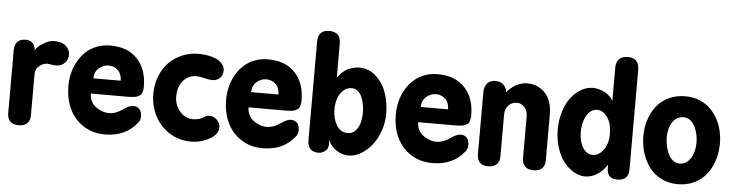

<svg xmlns="http://www.w3.org/2000/svg" viewBox="-49 -1052 4982 1298"><g transform="rotate(5 2442.5 -403.0)"><path d="M25.9 -77.1V-500Q25.9 -580.1 103 -580.1Q128.4 -580.1 147 -563.5Q165.5 -546.9 167 -514.2Q180.2 -539.6 220.2 -563.7Q260.3 -587.9 291 -587.9Q346.7 -587.9 373.8 -562.7Q400.9 -537.6 400.9 -502.9Q400.9 -471.2 378.2 -448Q355.5 -424.8 321.8 -424.8Q302.2 -424.8 285.2 -428.2Q264.6 -431.2 262.2 -431.2Q231.9 -431.2 206.1 -409.2Q180.2 -387.2 180.2 -356V-77.1Q180.2 0 103 0Q25.9 0 25.9 -77.1Z M673.8 -590.8Q792.5 -590.8 858.2 -521Q923.8 -451.2 923.8 -333Q923.8 -316.9 920.7 -304.4Q917.5 -292 913.1 -283.9Q908.7 -275.9 898.7 -270.3Q888.7 -264.6 881.3 -262Q874 -259.3 857.7 -257.8Q841.3 -256.3 831.3 -256.1Q821.3 -255.9 799.8 -255.9H570.8Q570.8 -230.5 580.6 -209Q590.3 -187.5 605 -174.3Q619.6 -161.1 637.9 -151.9Q656.2 -142.6 672.9 -138.7Q689.5 -134.8 703.1 -134.8Q729 -134.8 753.4 -144.5Q777.8 -154.3 793.2 -165.8Q808.6 -177.2 828.1 -187Q847.7 -196.8 865.2 -196.8Q890.6 -196.8 906.2 -180.2Q921.9 -163.6 921.9 -130.9Q921.9 -103.5 904.8 -85Q827.6 11.2 689 11.2Q604 11.2 540.8 -31Q477.5 -73.2 446.3 -141.6Q415 -210 415 -293.9Q415 -339.8 425.8 -383.1Q436.5 -426.3 458.3 -464.1Q480 -502 510.5 -530Q541 -558.1 583 -574.5Q625 -590.8 673.8 -590.8ZM579.1 -359.9H764.2Q764.2 -405.3 737.8 -430.2Q711.4 -455.1 675.8 -455.1Q638.2 -455.1 608.6 -429.4Q579.1 -403.8 579.1 -359.9Z M1271.5 -435.1Q1218.3 -435.1 1182.9 -394.3Q1147.5 -353.5 1147.5 -288.1Q1147.5 -227.5 1184.6 -185.3Q1221.7 -143.1 1273.4 -143.1Q1317.4 -143.1 1348.6 -165Q1364.3 -175.8 1384.8 -175.8Q1411.6 -175.8 1434.1 -154.3Q1456.5 -132.8 1456.5 -103Q1456.5 -64.9 1415.5 -34.2Q1350.1 8.8 1272.5 8.8Q1194.3 8.8 1129.9 -30.5Q1065.4 -69.8 1028.6 -138.9Q991.7 -208 991.7 -292Q991.7 -356.4 1014.2 -412.4Q1036.6 -468.3 1074.5 -506.1Q1112.3 -543.9 1163.3 -565.4Q1214.4 -586.9 1270.5 -586.9Q1343.8 -586.9 1394.5 -564Q1419.9 -552.2 1435.8 -532.7Q1451.7 -513.2 1451.7 -491.2Q1451.7 -457.5 1431.6 -437.7Q1411.6 -418 1378.4 -418Q1364.7 -418 1328.1 -426.5Q1291.5 -435.1 1271.5 -435.1Z M1744.1 -590.8Q1862.8 -590.8 1928.5 -521Q1994.1 -451.2 1994.1 -333Q1994.1 -316.9 1991 -304.4Q1987.8 -292 1983.4 -283.9Q1979 -275.9 1969 -270.3Q1959 -264.6 1951.7 -262Q1944.3 -259.3 1928 -257.8Q1911.6 -256.3 1901.6 -256.1Q1891.6 -255.9 1870.1 -255.9H1641.1Q1641.1 -230.5 1650.9 -209Q1660.6 -187.5 1675.3 -174.3Q1689.9 -161.1 1708.3 -151.9Q1726.6 -142.6 1743.2 -138.7Q1759.8 -134.8 1773.4 -134.8Q1799.3 -134.8 1823.7 -144.5Q1848.1 -154.3 1863.5 -165.8Q1878.9 -177.2 1898.4 -187Q1918 -196.8 1935.5 -196.8Q1960.9 -196.8 1976.6 -180.2Q1992.2 -163.6 1992.2 -130.9Q1992.2 -103.5 1975.1 -85Q1897.9 11.2 1759.3 11.2Q1674.3 11.2 1611.1 -31Q1547.9 -73.2 1516.6 -141.6Q1485.4 -210 1485.4 -293.9Q1485.4 -339.8 1496.1 -383.1Q1506.8 -426.3 1528.6 -464.1Q1550.3 -502 1580.8 -530Q1611.3 -558.1 1653.3 -574.5Q1695.3 -590.8 1744.1 -590.8ZM1649.4 -359.9H1834.5Q1834.5 -405.3 1808.1 -430.2Q1781.7 -455.1 1746.1 -455.1Q1708.5 -455.1 1679 -429.4Q1649.4 -403.8 1649.4 -359.9Z M2064 -70.8V-738.8Q2064 -817.9 2140.1 -817.9Q2217.8 -817.9 2217.8 -738.8V-507.8Q2249 -551.3 2285.9 -570.1Q2322.8 -588.9 2368.2 -588.9Q2398.4 -588.9 2427.5 -576.9Q2456.5 -564.9 2482.7 -540.3Q2508.8 -515.6 2528.6 -480.7Q2548.3 -445.8 2560.1 -397Q2571.8 -348.1 2571.8 -291Q2571.8 -231.4 2551.5 -175Q2531.2 -118.7 2499 -78.6Q2466.8 -38.6 2425.3 -14.4Q2383.8 9.8 2342.8 9.8Q2301.3 9.8 2262 -14.6Q2222.7 -39.1 2204.1 -84V-51.8Q2204.1 -22.5 2182.1 -6.8Q2160.2 8.8 2139.2 8.8Q2064 8.8 2064 -70.8ZM2324.7 -141.1Q2356 -141.1 2377 -164.3Q2397.9 -187.5 2406 -219.5Q2414.1 -251.5 2414.1 -289.1Q2414.1 -316.4 2409.2 -342.8Q2404.3 -369.1 2394.3 -392.8Q2384.3 -416.5 2366.2 -431.2Q2348.1 -445.8 2324.7 -445.8Q2290.5 -445.8 2266.1 -421.9Q2241.7 -397.9 2231.2 -364.3Q2220.7 -330.6 2220.7 -293Q2220.7 -231 2247.6 -186Q2274.4 -141.1 2324.7 -141.1Z M2895.5 -590.8Q3014.2 -590.8 3079.8 -521Q3145.5 -451.2 3145.5 -333Q3145.5 -316.9 3142.3 -304.4Q3139.2 -292 3134.8 -283.9Q3130.4 -275.9 3120.4 -270.3Q3110.4 -264.6 3103 -262Q3095.7 -259.3 3079.3 -257.8Q3063 -256.3 3053 -256.1Q3043 -255.9 3021.5 -255.9H2792.5Q2792.5 -230.5 2802.2 -209Q2812 -187.5 2826.7 -174.3Q2841.3 -161.1 2859.6 -151.9Q2877.9 -142.6 2894.5 -138.7Q2911.1 -134.8 2924.8 -134.8Q2950.7 -134.8 2975.1 -144.5Q2999.5 -154.3 3014.9 -165.8Q3030.3 -177.2 3049.8 -187Q3069.3 -196.8 3086.9 -196.8Q3112.3 -196.8 3127.9 -180.2Q3143.6 -163.6 3143.6 -130.9Q3143.6 -103.5 3126.5 -85Q3049.3 11.2 2910.6 11.2Q2825.7 11.2 2762.5 -31Q2699.2 -73.2 2668 -141.6Q2636.7 -210 2636.7 -293.9Q2636.7 -339.8 2647.5 -383.1Q2658.2 -426.3 2679.9 -464.1Q2701.7 -502 2732.2 -530Q2762.7 -558.1 2804.7 -574.5Q2846.7 -590.8 2895.5 -590.8ZM2800.8 -359.9H2985.8Q2985.8 -405.3 2959.5 -430.2Q2933.1 -455.1 2897.5 -455.1Q2859.9 -455.1 2830.3 -429.4Q2800.8 -403.8 2800.8 -359.9Z M3213.4 -77.1V-499Q3213.4 -532.7 3232.9 -555.9Q3252.4 -579.1 3288.1 -579.1Q3325.2 -579.1 3345.7 -557.6Q3366.2 -536.1 3366.2 -509.8Q3429.7 -582 3505.4 -582Q3529.8 -582 3552.7 -575.7Q3575.7 -569.3 3598.1 -554.4Q3620.6 -539.6 3637.2 -517.3Q3653.8 -495.1 3664.1 -460.7Q3674.3 -426.3 3674.3 -383.8V-77.1Q3674.3 0 3596.2 0Q3558.6 0 3539.1 -19.5Q3519.5 -39.1 3519.5 -77.1V-356Q3519.5 -398.4 3497.3 -421.6Q3475.1 -444.8 3445.3 -444.8Q3413.1 -444.8 3389.6 -421.4Q3366.2 -397.9 3366.2 -356V-77.1Q3366.2 0 3288.1 0Q3213.4 0 3213.4 -77.1Z M4087.4 -514.2V-738.8Q4087.4 -777.3 4107.9 -798.1Q4128.4 -818.8 4166.5 -818.8Q4204.6 -818.8 4223.9 -798.3Q4243.2 -777.8 4243.2 -738.8V-61Q4243.2 -24.9 4223.6 -5.9Q4204.1 13.2 4166.5 13.2Q4096.2 13.2 4096.2 -58.1V-81.1Q4066.4 -36.1 4028.1 -12.5Q3989.7 11.2 3948.2 11.2Q3908.7 11.2 3870.6 -10.7Q3832.5 -32.7 3802.7 -71Q3772.9 -109.4 3754.6 -166.3Q3736.3 -223.1 3736.3 -288.1Q3736.3 -354.5 3754.4 -411.9Q3772.5 -469.2 3802 -507.6Q3831.5 -545.9 3869.9 -567.9Q3908.2 -589.8 3949.2 -589.8Q3988.3 -589.8 4026.9 -570.3Q4065.4 -550.8 4087.4 -514.2ZM3987.3 -138.2Q4027.3 -138.2 4058.8 -180.2Q4090.3 -222.2 4090.3 -291Q4090.3 -360.4 4060.3 -402.6Q4030.3 -444.8 3990.2 -444.8Q3960 -444.8 3937.3 -421.1Q3914.6 -397.5 3903.8 -362.3Q3893.1 -327.1 3893.1 -287.1Q3893.1 -247.6 3903.1 -214.6Q3913.1 -181.6 3935.1 -159.9Q3957 -138.2 3987.3 -138.2Z M4576.7 -587.9Q4626.5 -587.9 4668.9 -571.5Q4711.4 -555.2 4741.9 -526.9Q4772.5 -498.5 4794.2 -460.7Q4815.9 -422.9 4826.4 -379.2Q4836.9 -335.4 4836.9 -289.1Q4836.9 -229 4819.6 -175.5Q4802.2 -122.1 4770.3 -80.8Q4738.3 -39.6 4688.2 -15.4Q4638.2 8.8 4576.7 8.8Q4514.6 8.8 4464.4 -16.6Q4414.1 -42 4382.3 -84.7Q4350.6 -127.4 4333.7 -181.4Q4316.9 -235.4 4316.9 -294.9Q4316.9 -353.5 4333.7 -406Q4350.6 -458.5 4382.3 -499.3Q4414.1 -540 4464.4 -564Q4514.6 -587.9 4576.7 -587.9ZM4576.7 -445.8Q4543 -445.8 4519.3 -423.8Q4495.6 -401.9 4485.4 -369.6Q4475.1 -337.4 4475.1 -299.8Q4475.1 -272.5 4481.2 -243.9Q4487.3 -215.3 4499 -189.5Q4510.7 -163.6 4531 -147.2Q4551.3 -130.9 4576.7 -130.9Q4610.4 -130.9 4634.3 -154.8Q4658.2 -178.7 4668.5 -212.2Q4678.7 -245.6 4678.7 -283.2Q4678.7 -310.5 4672.6 -338.1Q4666.5 -365.7 4654.5 -390.4Q4642.6 -415 4622.3 -430.4Q4602.1 -445.8 4576.7 -445.8Z"/></g></svg>

Font: BPreplay
Style: Bold
Weight: 700
Designer: Magenta/George Triantafyllakos
Foundry: Magenta/George Triantafyllakos
Version: Version 1.00